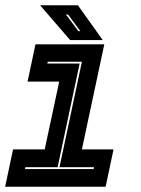

<svg xmlns="http://www.w3.org/2000/svg" viewBox="-20 -708 536 728"><path d="M-0.5 0 29.5 -141.5H149.5L204.5 -398.5H84.5L114.5 -540H375.5L290.5 -141.5H410.5L380.5 0ZM74.5 -67H335L336.5 -74H205.5L290.5 -474H161L159.5 -467H282L198.5 -74H76ZM369.5 -556H246L132 -688H275.5ZM284.5 -590 238 -653H230L277 -590Z"/></svg>

Font: Tourney Thin ExtraBold
Style: Italic
Weight: 800
Italic angle: -12°
Version: Version 1.015